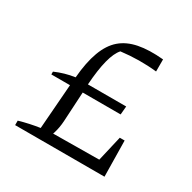

<svg xmlns="http://www.w3.org/2000/svg" viewBox="-139 -754 897 895"><g transform="rotate(30 309.5 -306.5)"><path d="M78 -289V-304Q103 -315 129 -322.5Q155 -330 183 -334Q190 -418 211 -475Q232 -532 268.5 -563.5Q305 -595 360.5 -606Q416 -617 494 -610V-545Q447 -550 399.5 -549.5Q352 -549 303 -543Q260 -496 249 -334H455L451 -289ZM50 0V-24Q77 -32 105 -38Q133 -44 160 -48L180 -309H248L238 -131Q236 -95 226 -62.5Q216 -30 198 0ZM179 0V-54L510 -57L511 0ZM457 0 502 -193H528L531 0Z"/></g></svg>

Font: Piazzolla Thin Light
Style: Regular
Weight: 300
Version: Version 2.005